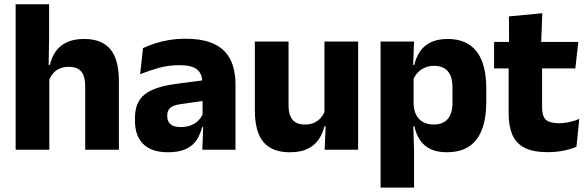

<svg xmlns="http://www.w3.org/2000/svg" viewBox="-20 -680 2665 872"><path d="M367 0V-289Q367 -316 360 -335.8Q353 -355.5 336.8 -366Q320.5 -376.5 291.5 -376.5Q268 -376.5 250 -368.2Q232 -360 220.2 -345.8Q208.5 -331.5 202 -313.5L171 -385H206.5Q214 -418.5 232 -445Q250 -471.5 281.8 -487.2Q313.5 -503 361.5 -503Q416.5 -503 451.5 -481.8Q486.5 -460.5 503.2 -418.5Q520 -376.5 520 -313.5V0ZM51 0V-660.5H203V-513.5L200.5 -351.5L204 -339.5V0Z M899 0 903.5 -123 900 -130.5V-284L899 -304Q899 -345 875 -364.5Q851 -384 794.5 -384Q745 -384 700.5 -371.5Q656 -359 616.5 -343L629.5 -461.5Q653 -472.5 682.2 -482.2Q711.5 -492 747 -498Q782.5 -504 823 -504Q887.5 -504 931 -489Q974.5 -474 1000.5 -446.5Q1026.5 -419 1038 -380.8Q1049.5 -342.5 1049.5 -296.5V0ZM742.5 11.5Q669 11.5 631 -25.5Q593 -62.5 593 -131V-144.5Q593 -217 637.8 -251.8Q682.5 -286.5 780 -299L912 -316.5L921 -224.5L804 -207.5Q768.5 -203 754 -191Q739.5 -179 739.5 -155.5V-152Q739.5 -129.5 754 -116.2Q768.5 -103 800.5 -103Q828.5 -103 848.8 -111.5Q869 -120 882 -133.8Q895 -147.5 901.5 -164.5L923 -102.5H898Q890 -70.5 873.2 -44.5Q856.5 -18.5 825 -3.5Q793.5 11.5 742.5 11.5Z M1290.5 -491.5V-202.5Q1290.5 -175.5 1297.5 -155.8Q1304.5 -136 1321 -125.2Q1337.5 -114.5 1366 -114.5Q1390 -114.5 1407.8 -123Q1425.5 -131.5 1437.8 -146Q1450 -160.5 1456 -178L1479.5 -106.5H1453.5Q1445.5 -73.5 1427.2 -46.5Q1409 -19.5 1377.2 -4Q1345.5 11.5 1296 11.5Q1241.5 11.5 1206.2 -9.8Q1171 -31 1154.2 -73Q1137.5 -115 1137.5 -178V-491.5ZM1606.5 -491.5V0H1454.5L1459.5 -123L1453.5 -137V-491.5Z M2009 11.5Q1965 11.5 1935 -3Q1905 -17.5 1887.2 -44.2Q1869.5 -71 1862 -106.5H1822.5L1858.5 -209.5Q1859.5 -179 1870.2 -158Q1881 -137 1901.2 -125.8Q1921.5 -114.5 1949.5 -114.5Q1991.5 -114.5 2013.2 -139.2Q2035 -164 2035 -213V-283Q2035 -332 2013.8 -356.5Q1992.5 -381 1950.5 -381Q1927 -381 1907.8 -372Q1888.5 -363 1875.2 -348.2Q1862 -333.5 1856 -314.5L1821 -385H1861.5Q1869 -418 1886.5 -444.8Q1904 -471.5 1935 -487.2Q1966 -503 2014 -503Q2100 -503 2144.2 -446.8Q2188.5 -390.5 2188.5 -278V-218Q2188.5 -104.5 2144.2 -46.5Q2100 11.5 2009 11.5ZM1708.5 172V-491.5H1860.5L1855.5 -359L1858.5 -341.5V-152.5L1856.5 -126.5L1860.5 5V172Z M2467 11Q2401.5 11 2362.8 -8.8Q2324 -28.5 2307 -68Q2290 -107.5 2290 -165.5V-440H2442V-190Q2442 -154 2458.2 -137.2Q2474.5 -120.5 2519 -120.5Q2543.5 -120.5 2567.5 -126Q2591.5 -131.5 2611 -140L2598 -13.5Q2572.5 -2.5 2539.2 4.2Q2506 11 2467 11ZM2224 -369.5V-489.5H2606.5L2593 -369.5ZM2292 -478.5 2291.5 -605.5 2443 -620 2437.5 -478.5Z"/></svg>

Font: Anek Telugu Medium
Style: Bold
Weight: 700
Version: Version 1.003